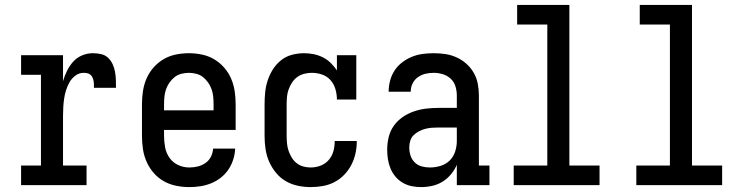

<svg xmlns="http://www.w3.org/2000/svg" viewBox="-20 -755 3040 783"><path d="M66 0V-80H147V-450H66V-530H237V-424Q243 -445 253 -465.5Q263 -486 278 -503Q293 -520 314.5 -529Q336 -538 358 -538Q375 -538 391.5 -534.5Q408 -531 420 -520Q432 -509 439 -494Q446 -479 449 -462.5Q452 -446 452.5 -429.5Q453 -413 453 -397H363Q363 -404 363 -411Q363 -418 361.5 -425.5Q360 -433 357 -439.5Q354 -446 348.5 -450.5Q343 -455 335.5 -456.5Q328 -458 321 -458Q303 -458 288 -447Q273 -436 264 -420.5Q255 -405 249.5 -387.5Q244 -370 241.5 -352.5Q239 -335 238 -317Q237 -299 237 -281V-80H333V0Z M752 8Q725 8 698 2.5Q671 -3 648 -16Q625 -29 607 -49.5Q589 -70 578 -95Q567 -120 563 -146.5Q559 -173 559 -200V-330Q559 -357 563 -383.5Q567 -410 577.5 -434.5Q588 -459 606 -479.5Q624 -500 647 -513.5Q670 -527 696.5 -532.5Q723 -538 750 -538Q777 -538 803.5 -532.5Q830 -527 853 -513.5Q876 -500 894 -479.5Q912 -459 922.5 -434.5Q933 -410 937 -383.5Q941 -357 941 -330V-225H649V-200Q649 -177 653.5 -153.5Q658 -130 671.5 -111Q685 -92 706.5 -82Q728 -72 752 -72Q769 -72 786 -76Q803 -80 817.5 -90Q832 -100 840 -115.5Q848 -131 849 -149H939Q938 -126 931 -104Q924 -82 911 -63Q898 -44 880 -30Q862 -16 841 -7.5Q820 1 797.5 4.5Q775 8 752 8ZM649 -305H851V-330Q851 -345 849.5 -360.5Q848 -376 843 -390.5Q838 -405 829 -418Q820 -431 808 -440.5Q796 -450 780.5 -454Q765 -458 750 -458Q735 -458 719.5 -454Q704 -450 692 -440.5Q680 -431 671 -418Q662 -405 657 -390.5Q652 -376 650.5 -360.5Q649 -345 649 -330Z M1247 8Q1221 8 1194.5 2.5Q1168 -3 1145 -16.5Q1122 -30 1105 -51Q1088 -72 1077.5 -96Q1067 -120 1063 -146.5Q1059 -173 1059 -200V-330Q1059 -355 1061.5 -379.5Q1064 -404 1072 -428Q1080 -452 1093.5 -473Q1107 -494 1126.5 -509.5Q1146 -525 1170.5 -531.5Q1195 -538 1220 -538Q1240 -538 1259.5 -534Q1279 -530 1297 -521Q1315 -512 1329 -498Q1343 -484 1354 -468V-530H1433V-349H1354Q1354 -370 1348 -391Q1342 -412 1328 -428Q1314 -444 1293.5 -451Q1273 -458 1251 -458Q1236 -458 1220.5 -454Q1205 -450 1192.5 -441Q1180 -432 1171.5 -419Q1163 -406 1157.5 -391.5Q1152 -377 1150.5 -361.5Q1149 -346 1149 -330V-200Q1149 -185 1150.5 -169.5Q1152 -154 1157 -139.5Q1162 -125 1170 -112Q1178 -99 1190 -89.5Q1202 -80 1217 -76Q1232 -72 1247 -72Q1268 -72 1287.5 -79.5Q1307 -87 1320.5 -102.5Q1334 -118 1339.5 -138Q1345 -158 1345 -179Q1345 -179 1345 -179.5Q1345 -180 1345 -180H1435Q1435 -179 1435 -179Q1435 -179 1435 -178Q1435 -153 1429.5 -128.5Q1424 -104 1412.5 -82Q1401 -60 1383.5 -42Q1366 -24 1344 -12.5Q1322 -1 1297 3.5Q1272 8 1247 8Z M1697 8Q1677 8 1658 4Q1639 0 1622 -10Q1605 -20 1592.5 -35Q1580 -50 1572.5 -68Q1565 -86 1562 -105.5Q1559 -125 1559 -145Q1559 -170 1565 -195.5Q1571 -221 1586 -242Q1601 -263 1622 -277.5Q1643 -292 1667.5 -300.5Q1692 -309 1717.5 -312Q1743 -315 1768 -315H1843V-365Q1843 -384 1837.5 -402.5Q1832 -421 1818 -434Q1804 -447 1785.5 -452.5Q1767 -458 1749 -458Q1731 -458 1714.5 -454Q1698 -450 1684 -440Q1670 -430 1662.5 -414.5Q1655 -399 1655 -381Q1655 -381 1655 -381Q1655 -381 1655 -381H1565Q1565 -381 1565 -381.5Q1565 -382 1565 -382Q1565 -404 1571 -426.5Q1577 -449 1589.5 -468Q1602 -487 1620.5 -501Q1639 -515 1660 -523.5Q1681 -532 1703.5 -535Q1726 -538 1749 -538Q1773 -538 1796.5 -534.5Q1820 -531 1842 -521Q1864 -511 1882 -495Q1900 -479 1912 -458Q1924 -437 1928.5 -413Q1933 -389 1933 -365V-80H1976V0H1843V-83Q1834 -62 1819 -44Q1804 -26 1784.5 -14Q1765 -2 1742.5 3Q1720 8 1697 8ZM1733 -72Q1755 -72 1776.5 -78.5Q1798 -85 1813.5 -100Q1829 -115 1836 -136.5Q1843 -158 1843 -180V-235H1768Q1755 -235 1741 -234Q1727 -233 1714 -229.5Q1701 -226 1688.5 -219.5Q1676 -213 1666.5 -203.5Q1657 -194 1653 -180.5Q1649 -167 1649 -154Q1649 -137 1654 -121Q1659 -105 1671 -93Q1683 -81 1699.5 -76.5Q1716 -72 1733 -72Z M2075 0V-80H2212V-655H2089V-735H2302V-80H2425V0Z M2575 0V-80H2712V-655H2589V-735H2802V-80H2925V0Z"/></svg>

Font: Iosevka Slab Medium
Style: Regular
Weight: 500
Monospace: yes
Designer: Belleve Invis
Foundry: Belleve Invis
Version: Version 11.1.1; ttfautohint (v1.8.3)